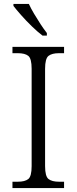

<svg xmlns="http://www.w3.org/2000/svg" viewBox="-20 -951 388 971"><path d="M43 0V-32H70Q106 -32 123 -45.5Q140 -59 140 -111V-603Q140 -655 123 -668.5Q106 -682 70 -682H43V-714H304V-682H278Q243 -682 225.5 -668.5Q208 -655 208 -603V-111Q208 -59 225.5 -45.5Q243 -32 278 -32H304V0ZM195 -771Q171 -789 141.5 -817.5Q112 -846 86.5 -875Q61 -904 48 -921V-931H126Q136 -909 152 -882Q168 -855 185 -829Q202 -803 217 -784V-771Z"/></svg>

Font: Noto Serif Gurmukhi Light
Style: Regular
Weight: 300
Designer: Vaibhav Singh and the Monotype Design Team
Foundry: Monotype Imaging Inc.
Version: Version 2.004; ttfautohint (v1.8.4.7-5d5b)